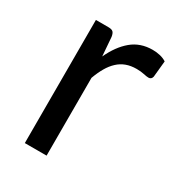

<svg xmlns="http://www.w3.org/2000/svg" viewBox="-132 -600 628 684"><g transform="rotate(30 182.0 -258.0)"><path d="M155 -405Q179 -457 214 -486.2Q249 -515.5 299.5 -515.5Q315.5 -515.5 330.2 -512Q345 -508.5 356.5 -501L350 -434.5Q347 -422 335 -422Q328 -422 314.5 -425Q301 -428 284 -428Q260 -428 241.2 -421Q222.5 -414 207.8 -400.2Q193 -386.5 181.2 -366.2Q169.5 -346 160 -320V0H70.5V-506.5H121.5Q136 -506.5 141.5 -501Q147 -495.5 149 -482Z"/></g></svg>

Font: Lato 2
Style: Regular
Weight: 400
Designer: Lukasz Dziedzic with Adam Twardoch and Botio Nikoltchev
Foundry: tyPoland Lukasz Dziedzic
Version: Version 2.015; 2015-08-06; http://www.latofonts.com/